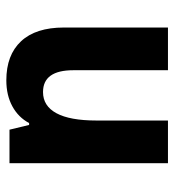

<svg xmlns="http://www.w3.org/2000/svg" viewBox="8 -549 551 607"><g transform="rotate(90 283.5 -245.5)"><path d="M496 0H390L375 -62H369Q351 -28 316 -9Q281 10 234 10Q154 10 110.5 -36.5Q67 -83 67 -172V-501H202V-202Q202 -106 271 -106Q315 -106 338 -148.5Q361 -191 361 -275V-501H496Z"/></g></svg>

Font: Noto Sans Armenian SmBd Narrow
Style: Regular
Weight: 600
Width: 4
Designer: Monotype Design team
Foundry: Monotype Imaging Inc.
Version: Version 1.000